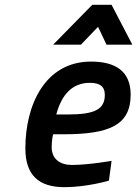

<svg xmlns="http://www.w3.org/2000/svg" viewBox="-20 -765 568 795"><path d="M213 -291C235 -373 279 -422 352 -422C391 -422 414 -409 414 -372C414 -311 370 -291 260 -291H213ZM277 -82C230 -82 194 -106 194 -155C194 -172 196 -194 200 -209H242C432 -209 521 -246 521 -373C521 -471 457 -510 357 -510C165 -510 85 -328 85 -151C85 -40 140 10 247 10C340 10 431 -17 431 -17L442 -99C442 -99 347 -82 277 -82ZM315 -580 386 -654 421 -580H528L442 -745H362L200 -580Z"/></svg>

Font: RazerF5 SemiBold
Style: Italic
Weight: 600
Foundry: Razer Inc.
Version: Version 2